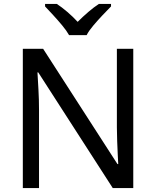

<svg xmlns="http://www.w3.org/2000/svg" viewBox="-20 -964 800 984"><path d="M663 0H558L176 -593H172Q174 -558 177 -506Q180 -454 180 -399V0H97V-714H201L582 -123H586Q585 -139 583.5 -171Q582 -203 580.5 -241Q579 -279 579 -311V-714H663ZM334 -784Q321 -807 299 -833.5Q277 -860 253 -886Q229 -912 211 -931V-944H271Q297 -927 325 -903Q353 -879 378 -852Q405 -879 433 -903Q461 -927 487 -944H549V-931Q530 -912 505.5 -886Q481 -860 458.5 -833.5Q436 -807 424 -784Z"/></svg>

Font: Noto Sans Gothic
Style: Regular
Weight: 400
Designer: Monotype Design Team
Foundry: Monotype Imaging Inc.
Version: Version 2.001; ttfautohint (v1.8.4.7-5d5b)